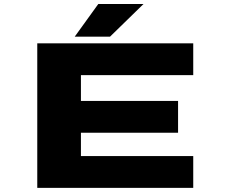

<svg xmlns="http://www.w3.org/2000/svg" viewBox="-20 -910 1090 930"><path d="M342 -732.5 456 -890.5H675L513 -732.5ZM916 -546H372V-421H842.5V-267H372V-154H916V0H160.5V-700H916Z"/></svg>

Font: League Mono Extended ExtraBold
Style: Regular
Weight: 800
Width: 9
Designer: Tyler Finck
Foundry: The League of Moveable Type / Tyler Finck
Version: Version 2.210